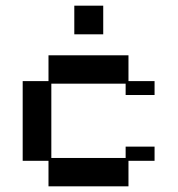

<svg xmlns="http://www.w3.org/2000/svg" viewBox="-20 -645 626 677"><path d="M151 12V-78H60V-359H151V-450H433V-359H525V-310H423V-350H161V-88H423V-128H525V-78H433V12ZM242 -524V-625H344V-524Z"/></svg>

Font: Pixelify Sans
Style: Regular
Weight: 400
Designer: Stefie Justprince
Foundry: Typecalism Foundryline
Version: Version 1.000;February 13, 2025;FontCreator 15.0.0.3015 64-b